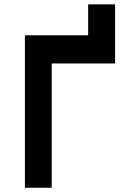

<svg xmlns="http://www.w3.org/2000/svg" viewBox="-20 -886 640 906"><path d="M97.5 -719.5H396V-865.5H523V-586.5H224V0H97.5Z"/></svg>

Font: JuliaMono ExtraBold
Style: Regular
Weight: 800
Monospace: yes
Designer: cormullion
Foundry: corm
Version: Version 0.055; ttfautohint (v1.8.4)